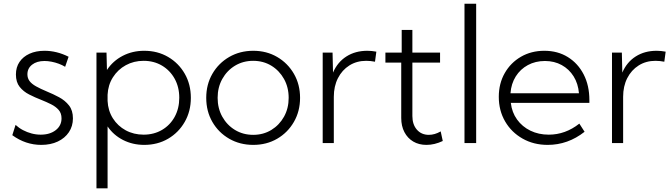

<svg xmlns="http://www.w3.org/2000/svg" viewBox="-20 -772 3624 1036"><path d="M46.4 -42.5 64 -98.1Q82 -81.5 104.2 -69.8Q126.5 -58.1 150.6 -51.8Q174.8 -45.4 199.7 -45.4Q249.5 -45.4 280.8 -69.8Q312 -94.2 312 -133.3Q312 -161.1 296.4 -179Q280.8 -196.8 255.4 -209.5Q230 -222.2 201.7 -233.4Q168.9 -246.1 137.7 -262Q106.4 -277.8 86.2 -303.2Q65.9 -328.6 65.9 -370.1Q65.9 -409.2 85.2 -437.7Q104.5 -466.3 139.4 -482.2Q174.3 -498 220.2 -498Q286.1 -498 350.1 -465.8L331.5 -411.6Q316.4 -420.9 297.4 -428Q278.3 -435.1 258.3 -439Q238.3 -442.9 220.2 -442.9Q178.7 -442.9 153.3 -423.1Q127.9 -403.3 127.9 -371.1Q127.9 -350.1 139.4 -334.7Q150.9 -319.3 174.3 -306.2Q197.8 -293 232.9 -278.3Q266.6 -264.6 298.8 -247.3Q331.1 -230 352.3 -203.1Q373.5 -176.3 373.5 -133.3Q373.5 -91.3 351.8 -58.8Q330.1 -26.4 291.7 -8.3Q253.4 9.8 202.6 9.8Q118.2 9.8 46.4 -42.5Z M560.5 244.1H500.5V-488.3H554.7L557.1 -394.5Q588.9 -442.9 641.6 -470.5Q694.3 -498 758.3 -498Q830.1 -498 887 -464.8Q943.8 -431.6 976.8 -374.3Q1009.8 -316.9 1009.8 -244.1Q1009.8 -171.9 976.8 -114.3Q943.8 -56.6 887 -23.4Q830.1 9.8 758.3 9.8Q695.8 9.8 644 -16.6Q592.3 -43 560.5 -89.8ZM754.9 -45.4Q810.5 -45.4 854.2 -71Q897.9 -96.7 922.6 -141.8Q947.3 -187 947.3 -244.6Q947.3 -302.2 922.4 -347.2Q897.5 -392.1 854 -418Q810.5 -443.8 754.9 -443.8Q702.1 -443.8 658.9 -420.2Q615.7 -396.5 589.4 -355Q563 -313.5 560.5 -260.7V-227.5Q563 -174.8 589.1 -133.5Q615.2 -92.3 658.4 -68.8Q701.7 -45.4 754.9 -45.4Z M1346.7 9.8Q1274.4 9.8 1216.8 -23.4Q1159.2 -56.6 1126 -114Q1092.8 -171.4 1092.8 -244.1Q1092.8 -316.4 1126 -373.8Q1159.2 -431.2 1216.8 -464.6Q1274.4 -498 1346.7 -498Q1418.5 -498 1475.6 -464.6Q1532.7 -431.2 1565.9 -373.8Q1599.1 -316.4 1599.1 -244.1Q1599.1 -171.9 1565.9 -114.3Q1532.7 -56.6 1475.6 -23.4Q1418.5 9.8 1346.7 9.8ZM1346.2 -44.4Q1400.9 -44.4 1444.1 -70.8Q1487.3 -97.2 1512.5 -142.3Q1537.6 -187.5 1537.6 -244.1Q1537.6 -300.8 1512.5 -345.9Q1487.3 -391.1 1444.1 -417.5Q1400.9 -443.8 1346.2 -443.8Q1291.5 -443.8 1248 -417.5Q1204.6 -391.1 1179.4 -345.9Q1154.3 -300.8 1154.3 -244.1Q1154.3 -187.5 1179.4 -142.3Q1204.6 -97.2 1248 -70.8Q1291.5 -44.4 1346.2 -44.4Z M1781.2 0H1721.2V-488.3H1774.4L1776.9 -380.4Q1801.3 -437 1849.4 -467.5Q1897.5 -498 1961.9 -498Q1973.6 -498 1986.1 -496.8Q1998.5 -495.6 2010.7 -493.2L2003.4 -439Q1979.5 -443.8 1955.6 -443.8Q1904.8 -443.8 1865.2 -418.9Q1825.7 -394 1803.5 -350.3Q1781.2 -306.6 1781.2 -249.5Z M2369.1 -11.2Q2324.7 9.8 2281.2 9.8Q2240.2 9.8 2209.7 -8.3Q2179.2 -26.4 2162.1 -59.1Q2145 -91.8 2145 -135.3V-434.1H2059.6V-488.3H2147.5V-610.4H2205.1V-488.3H2354.5V-434.1H2205.1V-146Q2205.1 -100.1 2229.5 -72.3Q2253.9 -44.4 2293.9 -44.4Q2325.7 -44.4 2357.9 -63Z M2549.3 0H2486.3V-752H2549.3Z M3134.3 -61Q3044.4 9.8 2935.1 9.8Q2859.4 9.8 2799.6 -24.2Q2739.7 -58.1 2705.6 -116.7Q2671.4 -175.3 2671.4 -249.5Q2671.4 -321.3 2703.4 -377.4Q2735.4 -433.6 2791 -465.8Q2846.7 -498 2917.5 -498Q2989.3 -498 3043.9 -464.1Q3098.6 -430.2 3129.4 -370.4Q3160.2 -310.5 3160.2 -231.9V-216.8H2736.3Q2742.2 -165.5 2770 -127Q2797.9 -88.4 2842 -66.9Q2886.2 -45.4 2940.9 -45.4Q3030.8 -45.4 3106 -105ZM2734.4 -268.6H3104Q3099.6 -320.8 3075.2 -359.9Q3050.8 -398.9 3011 -420.9Q2971.2 -442.9 2920.4 -442.9Q2869.1 -442.9 2828.4 -420.9Q2787.6 -398.9 2762.9 -359.6Q2738.3 -320.3 2734.4 -268.6Z M3342.3 0H3282.2V-488.3H3335.4L3337.9 -380.4Q3362.3 -437 3410.4 -467.5Q3458.5 -498 3522.9 -498Q3534.7 -498 3547.1 -496.8Q3559.6 -495.6 3571.8 -493.2L3564.5 -439Q3540.5 -443.8 3516.6 -443.8Q3465.8 -443.8 3426.3 -418.9Q3386.7 -394 3364.5 -350.3Q3342.3 -306.6 3342.3 -249.5Z"/></svg>

Font: Kumbh Sans Light
Style: Regular
Weight: 300
Version: Version 1.004